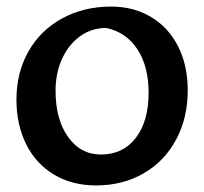

<svg xmlns="http://www.w3.org/2000/svg" viewBox="-20 -553 621 584"><path d="M30 -250Q30 -332 66.5 -396.5Q103 -461 169 -497Q235 -533 318 -533Q387 -533 440 -501Q493 -469 522 -411.5Q551 -354 551 -278Q551 -194 515.5 -128Q480 -62 416.5 -25.5Q353 11 272 11Q200 11 145 -21.5Q90 -54 60 -113.5Q30 -173 30 -250ZM432 -271Q432 -351 398 -403Q364 -455 303 -468Q259 -468 224 -443Q189 -418 169 -374.5Q149 -331 149 -277Q149 -190 187 -136.5Q225 -83 287 -83Q354 -83 393 -133.5Q432 -184 432 -271Z"/></svg>

Font: Mirza SemiBold
Style: Regular
Weight: 600
Designer: Arabic design by Kourosh Beigpour, Latin design by Eduardo Tunni, engineering by Lasse Fister
Version: Version 1.0010g